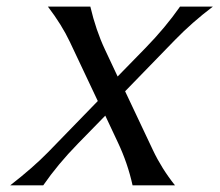

<svg xmlns="http://www.w3.org/2000/svg" viewBox="-20 -557 660 577"><path d="M10.7 0Q79.1 -53.2 125 -100.1L273.9 -253.4L189.9 -431.2Q166 -481.9 124 -537.1H251.5Q268.1 -466.3 295.4 -408.2L333.5 -327.1L416.5 -412.1Q476.6 -473.6 521 -537.1H619.6Q557.1 -489.7 505.9 -437L356 -282.7L439.5 -106Q465.8 -50.3 505.9 0H378.4Q363.8 -66.4 334.5 -128.4L296.4 -209.5L213.9 -125Q153.8 -63.5 109.9 0Z"/></svg>

Font: Classica
Style: Book Oblique
Weight: 400
Italic angle: -12°
Designer: Wojciech Kalinowski "wmk69" (wmk69@o2.pl)
Foundry: Wojciech Kalinowski "wmk69" (wmk69@o2.pl)
Version: Version 2.1.1; 2021-05-14